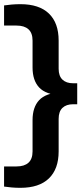

<svg xmlns="http://www.w3.org/2000/svg" viewBox="-36 -770 398 920"><path d="M62 130Q39.5 130 19.5 128.2Q-0.5 126.5 -16.5 124V27.5H43.5Q80.5 27.5 100.2 9.8Q120 -8 120 -44.5V-194.5Q120 -256 151.5 -290Q183 -324 256.5 -328.5V-312.5Q183 -317 151.5 -351Q120 -385 120 -446.5V-575.5Q120 -612 100.2 -629.8Q80.5 -647.5 43.5 -647.5H-16.5V-744Q-0.5 -746.5 19.5 -748.2Q39.5 -750 62 -750Q151.5 -750 198.2 -705.2Q245 -660.5 245 -575.5V-440.5Q245 -406 263.2 -388.5Q281.5 -371 314.5 -371H334V-270.5H314.5Q281.5 -270.5 263.2 -253Q245 -235.5 245 -200.5V-44.5Q245 40 198.2 85Q151.5 130 62 130Z"/></svg>

Font: Encode Sans SC SemiCondensed SemiBold
Style: Regular
Weight: 600
Width: 4
Designer: Multiple Designers
Foundry: Impallari Type
Version: Version 3.002